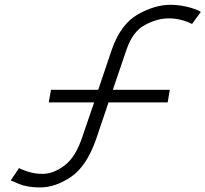

<svg xmlns="http://www.w3.org/2000/svg" viewBox="-20 -786 878 821"><path d="M521 -574 462.5 -402H706L697 -348H444L391.5 -192.5Q351 -75.5 283.5 -29.5Q216.5 15.5 152 15.5Q97.5 15.5 62.5 1L26 -14.5L61.5 -67.5Q68 -62.5 98 -52.5Q129 -42.5 161.5 -42.5Q208 -42.5 255.5 -78Q303.5 -113.5 332.5 -202L382.5 -348H188.5L198 -402H400L458.5 -575Q496.5 -683 569.5 -724.5Q642 -765.5 709.5 -765.5Q733 -765.5 755.5 -761.8Q778 -758 795.8 -752.8Q813.5 -747.5 825 -742.5Q836.5 -737.5 838.5 -734.5L801 -683.5Q782.5 -693.5 756.2 -700.5Q730 -707.5 701 -707.5Q652 -707.5 599.5 -679Q547.5 -651.5 521 -574Z"/></svg>

Font: Russisch Sans Light
Style: Italic
Weight: 300
Italic angle: -10°
Designer: Michael Sharanda (font) & Cristiano Sobral (main changes)
Foundry: Michael Sharanda
Version: Version 2.00;September 8, 2020;FontCreator 13.0.0.2681 64-bi